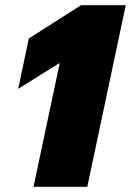

<svg xmlns="http://www.w3.org/2000/svg" viewBox="-20 -719 504 739"><path d="M210 -477 50 -377 91 -571 292 -699H464L316 0H109Z"/></svg>

Font: Prompt ExtraBold
Style: Italic
Weight: 800
Italic angle: -12°
Designer: Katatrad Team
Foundry: CadsonDemak
Version: Version 1.001